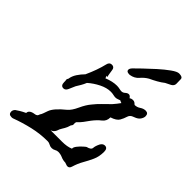

<svg xmlns="http://www.w3.org/2000/svg" viewBox="-180 -560 646 646"><g transform="rotate(45 143.5 -236.5)"><path d="M-1 14Q-3 15 -8 15Q-22 15 -22 2Q-22 -5 -16 -11Q-12 -14 -3 -19.5Q6 -25 17 -30Q17 -45 42 -48Q50 -50 51.5 -55Q53 -60 56 -64Q57 -65 64 -85.5Q71 -106 107 -135Q119 -145 129.5 -168Q140 -191 152 -205Q163 -219 175.5 -231Q188 -243 201 -256Q206 -262 211 -268Q216 -274 220 -280Q214 -282 211 -284Q207 -283 202.5 -281Q198 -279 192 -279Q188 -279 181.5 -280.5Q175 -282 168 -282Q149 -282 128 -271.5Q107 -261 90 -246Q86 -236 81 -227.5Q76 -219 71 -211L61 -188Q56 -177 47 -177Q34 -177 34 -194V-200Q34 -201 33.5 -202Q33 -203 33 -204Q33 -208 36 -212Q38 -226 46.5 -239Q55 -252 66 -263Q84 -302 92 -336Q95 -349 106 -349Q119 -349 120 -334Q121 -329 122 -321Q123 -313 125 -309Q123 -309 122 -310H120L123 -301Q148 -311 168 -311Q175 -311 181.5 -309.5Q188 -308 192 -308Q199 -308 205 -313.5Q211 -319 217 -319Q223 -319 228 -311Q233 -315 241 -315Q246 -315 249.5 -312.5Q253 -310 256 -307Q267 -307 276.5 -313.5Q286 -320 296 -320Q309 -320 309 -306Q309 -299 303.5 -290.5Q298 -282 284 -277L279 -275Q269 -271 266 -260.5Q263 -250 256.5 -238.5Q250 -227 228 -220V-219Q228 -202 215 -192Q202 -182 189 -165Q182 -155 174.5 -145Q167 -135 158 -127Q156 -122 157 -117Q158 -112 153 -107Q152 -104 151 -101Q150 -98 149 -95Q145 -86 140 -78.5Q135 -71 132 -61Q127 -50 116 -47H127Q145 -47 170 -47Q195 -47 211 -54Q210 -60 217 -69Q224 -78 232.5 -85.5Q241 -93 242 -93Q259 -97 259.5 -106.5Q260 -116 267 -130Q273 -140 282 -140Q295 -140 295 -123Q295 -100 287 -82.5Q279 -65 269.5 -48.5Q260 -32 254 -12Q251 -1 242 -1Q239 -1 235.5 -2.5Q232 -4 228 -5Q217 -5 207 -9.5Q197 -14 186 -14Q180 -14 174 -10.5Q168 -7 161 -7Q154 -7 148 -10.5Q142 -14 136 -14Q100 -14 65.5 -6Q31 2 -1 14ZM173 -367H170Q157 -367 157 -376Q157 -382 164 -389Q171 -396 187.5 -412Q204 -428 223.5 -445.5Q243 -463 260.5 -475.5Q278 -488 287 -488Q304 -488 304.5 -478.5Q305 -469 305 -457Q305 -447 295 -441.5Q285 -436 276 -432Q266 -424 253.5 -417Q241 -410 228 -404Q214 -396 203 -383Q192 -370 173 -367Z"/></g></svg>

Font: Are You Serious
Style: Regular
Weight: 400
Designer: Robert E. Leuschke
Foundry: Robert E. Leuschke
Version: Version 1.100